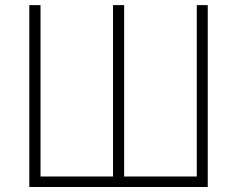

<svg xmlns="http://www.w3.org/2000/svg" viewBox="-20 -748 948 768"><path d="M97.2 -727.5H142.1V-42H432.1V-727.5H476.6V-42H767.1V-727.5H811V0H97.2Z"/></svg>

Font: Inter Tight ExtraLight
Style: Regular
Weight: 250
Designer: Rasmus Andersson
Foundry: rsms
Version: Version 3.004